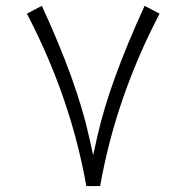

<svg xmlns="http://www.w3.org/2000/svg" viewBox="-20 -627 626 645"><path d="M307.1 -169.4Q347.7 -350.1 465.8 -607.4L516.1 -581.1Q369.1 -299.8 316.4 -2H270Q217.3 -299.8 70.3 -581.1L120.6 -607.4Q238.3 -352.1 278.8 -169.4L293 -105.5Z"/></svg>

Font: Shabnam Thin FD
Style: Thin-FD
Weight: 100
Foundry: DejaVu fonts team - Redesigned by Saber Rastikerdar - Based on Vazir font
Version: Version 5.0.0